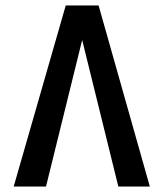

<svg xmlns="http://www.w3.org/2000/svg" viewBox="-20 -681 597 701"><path d="M30 0 220 -661H340L527 0H412L280 -535L148 0Z"/></svg>

Font: Lexend Medium
Style: Regular
Weight: 500
Designer: Bonnie Shaver-Troup, Thomas Jockin
Foundry: Lexend
Version: Version 1.005